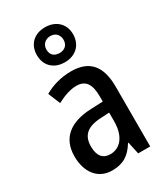

<svg xmlns="http://www.w3.org/2000/svg" viewBox="-203 -909 879 1009"><g transform="rotate(-30 236.5 -404.5)"><path d="M241 -607C307 -607 351 -650 351 -714C351 -778 305 -819 241 -819C174 -819 131 -777 131 -713C131 -649 174 -607 241 -607ZM242 -663C207 -663 189 -682 189 -713C189 -744 211 -765 242 -765C273 -765 293 -744 293 -713C293 -682 272 -663 242 -663ZM244 -550C183 -550 127 -534 81 -507L111 -434C153 -456 192 -470 230 -470C283 -470 309 -437 309 -360V-329L237 -326C106 -321 36 -262 36 -153C36 -60 84 10 172 10C240 10 280 -17 315 -74H318L334 0H407V-363C407 -486 356 -550 244 -550ZM256 -259 309 -262V-210C309 -120 267 -69 206 -69C163 -69 137 -96 137 -155C137 -220 172 -255 256 -259Z"/></g></svg>

Font: Noto Sans Thai Cond Med
Style: Regular
Weight: 500
Width: 3
Designer: Monotype Design Team
Foundry: Monotype Imaging Inc.
Version: Version 2.002